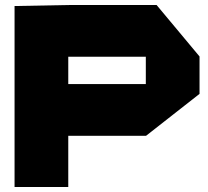

<svg xmlns="http://www.w3.org/2000/svg" viewBox="-20 -745 828 765"><path d="M38 0V-721L251 -725H252V0ZM252 -204V-410H561V-204ZM561 -204V-519H775V-371L562 -204ZM252 -519V-725H604L775 -520V-519Z"/></svg>

Font: Foldit ExtraBold
Style: Regular
Weight: 800
Version: Version 1.003